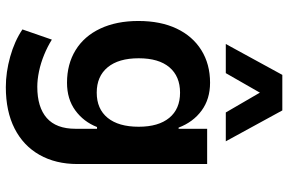

<svg xmlns="http://www.w3.org/2000/svg" viewBox="-185 -614 989 659"><g transform="rotate(90 309.5 -284.5)"><path d="M279 190Q228 190 174.5 175Q121 160 81 133L116 32Q140 47 168 58.5Q196 70 224.5 76Q253 82 278 82Q348 82 385 49.5Q422 17 422 -49V-123H416Q398 -77 359 -48.5Q320 -20 264 -20Q200 -20 152 -49.5Q104 -79 78 -134.5Q52 -190 52 -265Q52 -341 78 -396Q104 -451 152 -481Q200 -511 264 -511Q320 -511 359.5 -482Q399 -453 418 -403H422V-501H543V-56Q543 19 511.5 74.5Q480 130 421 160Q362 190 279 190ZM298 -122Q354 -122 384.5 -159.5Q415 -197 415 -266Q415 -334 384.5 -371Q354 -408 298 -408Q242 -408 211 -371.5Q180 -335 180 -266Q180 -197 211 -159.5Q242 -122 298 -122ZM131 -565 237 -759H359L465 -565H366L298 -682L231 -565Z"/></g></svg>

Font: Nunito Sans 7pt SemiCondensed
Style: Bold
Weight: 700
Width: 4
Designer: Vernon Adams
Foundry: Vernon Adams
Version: Version 3.101;gftools[0.9.27]